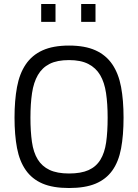

<svg xmlns="http://www.w3.org/2000/svg" viewBox="-20 -935 696 965"><path d="M327 -63Q387 -63 425 -80Q463 -97 484.5 -132Q506 -167 513.5 -219.5Q521 -272 521 -344Q521 -413 513 -467Q505 -521 483.5 -557.5Q462 -594 424 -613.5Q386 -633 327 -633Q267 -633 229.5 -614Q192 -595 170.5 -558Q149 -521 141 -467Q133 -413 133 -344Q133 -275 140.5 -222Q148 -169 169.5 -134Q191 -99 229 -81Q267 -63 327 -63ZM327 10Q246 10 193.5 -12.5Q141 -35 109.5 -80Q78 -125 65.5 -191Q53 -257 53 -344Q53 -430 65.5 -497.5Q78 -565 109.5 -611.5Q141 -658 194 -682Q247 -706 327 -706Q407 -706 460 -682Q513 -658 544.5 -611.5Q576 -565 588.5 -498Q601 -431 601 -344Q601 -255 588.5 -188.5Q576 -122 544.5 -78Q513 -34 460.5 -12Q408 10 327 10ZM187 -915H259V-825H187ZM388 -915H460V-825H388Z"/></svg>

Font: Panefresco 400wt
Style: Regular
Weight: 400
Foundry: Campivisivi & Chank Co
Version: Version 1.002